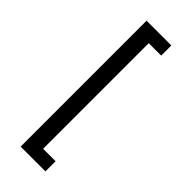

<svg xmlns="http://www.w3.org/2000/svg" viewBox="-320 -845 1090 1090"><g transform="rotate(45 225.0 -300.5)"><path d="M126 205.5V-805.5H325V-724H225V124H325V205.5Z"/></g></svg>

Font: Trispace Condensed
Style: Regular
Weight: 400
Width: 3
Designer: Tyler Finck
Foundry: Etcetera Type Company
Version: Version 1.210; ttfautohint (v1.8.3)